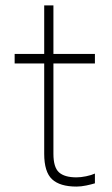

<svg xmlns="http://www.w3.org/2000/svg" viewBox="-20 -677 413 708"><path d="M262 11Q201 11 172 -16Q143 -43 143 -110V-443H34V-478H143V-657H177V-478H330V-443H177V-110Q177 -60 197.5 -41.5Q218 -23 262 -23Q278 -23 297.5 -27Q317 -31 330 -37V-1Q317 3 298 7Q279 11 262 11Z"/></svg>

Font: Zen Kaku Gothic New Light
Style: Regular
Weight: 300
Designer: Yoshimichi Ohira
Foundry: Positype
Version: Version 1.002